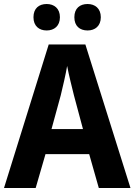

<svg xmlns="http://www.w3.org/2000/svg" viewBox="-20 -938 671 958"><path d="M147 -852C147 -808 175 -786 213 -786C250 -786 279 -808 279 -852C279 -896 250 -918 213 -918C175 -918 147 -897 147 -852ZM351 -852C351 -808 378 -786 417 -786C454 -786 483 -808 483 -852C483 -896 454 -918 417 -918C379 -918 351 -897 351 -852ZM473 0H631L406 -716H223L0 0H158L207 -169H425ZM349 -462 394 -294H237L283 -462C293 -503 308 -567 315 -609C322 -570 340 -498 349 -462Z"/></svg>

Font: Noto Sans Devanagari SemiCondensed
Style: Bold
Weight: 700
Width: 4
Designer: Jelle Bosma - Monotype Design Team
Foundry: Monotype Imaging Inc.
Version: Version 2.004